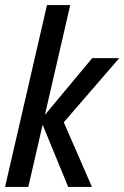

<svg xmlns="http://www.w3.org/2000/svg" viewBox="-22 -740 492 760"><path d="M-2 0 164 -720H256L90 0ZM248 0 139 -265 343 -510H450L221 -245L216 -289L342 0Z"/></svg>

Font: Instrument Sans Condensed Medium
Style: Italic
Weight: 500
Width: 3
Italic angle: -13°
Designer: Rodrigo Fuenzalida
Foundry: fragTYPE
Version: Version 1.000;gftools[0.9.28]